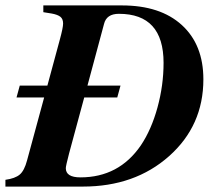

<svg xmlns="http://www.w3.org/2000/svg" viewBox="-51 -689 793 709"><path d="M109 -669H399Q541 -669 620.5 -596.5Q700 -524 700 -396Q700 -225 573.5 -112.5Q447 0 255 0H-31V-25Q5 -30 22 -44.5Q39 -59 49 -97L112 -329H10L22 -373H124L170 -543Q182 -587 182 -602Q182 -619 172 -627Q162 -635 140 -639L109 -644ZM260 -329 204 -122Q192 -76 192 -68Q192 -34 246 -34Q388 -34 469 -152Q508 -210 530.5 -292Q553 -374 553 -457Q553 -638 388 -638Q342 -638 333 -600L272 -373H394L382 -329Z"/></svg>

Font: STIX
Style: Bold Italic
Weight: 700
Italic angle: -16.33°
Designer: MicroPress Inc., with final additions and corrections provided by Coen Hoffman, Elsevier (retired)
Version: Version 1.1.1